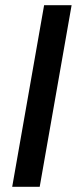

<svg xmlns="http://www.w3.org/2000/svg" viewBox="-20 -720 304 740"><path d="M150 -700H256L133 0H27Z"/></svg>

Font: Cabin Medium
Style: Italic
Weight: 500
Italic angle: -7°
Designer: Pablo Impallari
Foundry: Pablo Impallari. http://www.impallari.com Igino Marini. http://www.ikern.com
Version: Version 2.200